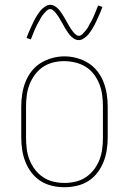

<svg xmlns="http://www.w3.org/2000/svg" viewBox="-20 -776 540 804"><path d="M250 8Q224 8 198 2Q172 -4 150 -18Q128 -32 112 -53Q96 -74 86.5 -98Q77 -122 73 -148Q69 -174 69 -200V-330Q69 -356 73 -382Q77 -408 86.5 -432.5Q96 -457 112.5 -478Q129 -499 151 -512.5Q173 -526 198.5 -533Q224 -540 250 -540Q276 -540 301.5 -533Q327 -526 349 -512.5Q371 -499 387.5 -478Q404 -457 413.5 -432.5Q423 -408 427 -382Q431 -356 431 -330V-200Q431 -174 427 -148Q423 -122 413.5 -98Q404 -74 388 -53Q372 -32 350 -18Q328 -4 302 2Q276 8 250 8ZM250 -10Q274 -10 297 -15.5Q320 -21 339.5 -34Q359 -47 373.5 -66Q388 -85 396.5 -107Q405 -129 408 -152.5Q411 -176 411 -200V-330Q411 -354 408 -377.5Q405 -401 396.5 -423Q388 -445 373.5 -464.5Q359 -484 338.5 -496.5Q318 -509 294.5 -514.5Q271 -520 248 -520Q224 -520 201 -514Q178 -508 159 -495Q140 -482 126 -463Q112 -444 103.5 -422Q95 -400 92 -376.5Q89 -353 89 -330V-200Q89 -176 92 -152.5Q95 -129 103.5 -107Q112 -85 126.5 -66Q141 -47 160.5 -34Q180 -21 203 -15.5Q226 -10 250 -10ZM310 -608Q301 -608 293.5 -612Q286 -616 280 -621.5Q274 -627 269 -633.5Q264 -640 259.5 -647Q255 -654 250.5 -661.5Q246 -669 242 -677Q239 -682 236.5 -686.5Q234 -691 231 -696Q228 -701 225.5 -705Q223 -709 220 -713Q217 -717 214 -721Q211 -725 207.5 -728.5Q204 -732 199.5 -735Q195 -738 190 -738Q185 -738 181 -735.5Q177 -733 174 -730Q171 -727 168 -723.5Q165 -720 161 -715.5Q157 -711 155.5 -708.5Q154 -706 152 -703Q150 -700 148.5 -696.5Q147 -693 145 -689.5Q143 -686 140.5 -682Q138 -678 136 -674Q134 -670 132 -665.5Q130 -661 127.5 -656Q125 -651 123 -645.5Q121 -640 118.5 -634.5Q116 -629 114 -623Q112 -617 109 -611L91 -617Q95 -629 99.5 -639Q104 -649 108 -658Q112 -667 116 -675.5Q120 -684 123.5 -691Q127 -698 131 -704.5Q135 -711 138.5 -716.5Q142 -722 147.5 -729Q153 -736 159.5 -741.5Q166 -747 173.5 -751.5Q181 -756 190 -756Q199 -756 206.5 -752Q214 -748 220 -742.5Q226 -737 231 -730.5Q236 -724 240.5 -717Q245 -710 249.5 -702.5Q254 -695 258 -688V-687Q261 -683 263.5 -678Q266 -673 269 -668Q272 -663 274.5 -659Q277 -655 280 -651Q283 -647 286 -643Q289 -639 292.5 -635.5Q296 -632 300.5 -629Q305 -626 310 -626Q315 -626 319 -628.5Q323 -631 326 -634Q329 -637 332 -640.5Q335 -644 339 -648.5Q343 -653 344.5 -655.5Q346 -658 348 -661Q350 -664 351.5 -667.5Q353 -671 355 -674.5Q357 -678 359.5 -682Q362 -686 364 -690Q366 -694 368 -698.5Q370 -703 372.5 -708Q375 -713 377 -718.5Q379 -724 381.5 -729.5Q384 -735 386 -741Q388 -747 391 -753L409 -747Q405 -735 400.5 -725Q396 -715 392 -706Q388 -697 384 -688.5Q380 -680 376.5 -673Q373 -666 369 -659.5Q365 -653 361.5 -647.5Q358 -642 352.5 -635Q347 -628 340.5 -622.5Q334 -617 326.5 -612.5Q319 -608 310 -608Z"/></svg>

Font: Iosevka Slab Thin
Style: Regular
Weight: 100
Monospace: yes
Designer: Belleve Invis
Foundry: Belleve Invis
Version: Version 11.1.0; ttfautohint (v1.8.3)